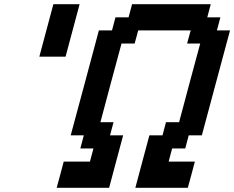

<svg xmlns="http://www.w3.org/2000/svg" viewBox="-20 -895 1116 915"><path d="M625 0H875Q880.9 -21 892.1 -62.5Q903.3 -104 908.7 -125H783.7L800.3 -187.5H862.8L879.4 -250H941.9Q963.9 -333.5 1009 -500Q1054.2 -666.5 1076.2 -750H1013.7L1030.3 -812.5H967.8L984.4 -875H609.4L592.8 -812.5H530.3L513.7 -750H451.2Q429.2 -667 384.3 -500Q339.4 -333 316.9 -250H379.4L362.8 -187.5H425.3L408.7 -125H283.7Q278.3 -104 267.1 -62.5Q255.9 -21 250 0H500Q511.2 -42 533.4 -125.2Q555.7 -208.5 566.9 -250H504.4L521 -312.5H458.5Q475.1 -375 508.5 -500Q542 -625 559.1 -687.5H621.6L638.7 -750H888.7L871.6 -687.5H934.1Q917 -625 883.5 -500Q850.1 -375 833.5 -312.5H771L754.4 -250H691.9Q680.7 -208.5 658.4 -125.2Q636.2 -42 625 0ZM167.5 -625H292.5Q303.7 -667 325.9 -750Q348.1 -833 359.4 -875H234.4Q223.1 -833 200.9 -750Q178.7 -667 167.5 -625Z"/></svg>

Font: Faithful 32x
Style: Oblique
Weight: 400
Foundry: Faithful Resource Pack
Version: Version 1.0; January 27, 2023